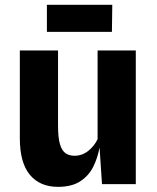

<svg xmlns="http://www.w3.org/2000/svg" viewBox="-20 -752 640 784"><path d="M217 11Q143 11 102 -38.2Q61 -87.5 61 -187V-546H217V-239Q217 -188.5 225.2 -162Q233.5 -135.5 248.5 -125.8Q263.5 -116 284.5 -116Q315.5 -116 340.8 -136.2Q366 -156.5 378.5 -184V-546H534.5V0H396.5L386.5 -150Q379 -108 360.8 -71.2Q342.5 -34.5 307.8 -11.8Q273 11 217 11ZM171.5 -622V-732.5H438.5L437 -622Z"/></svg>

Font: Spline Sans
Style: Bold
Weight: 700
Designer: Eben Sorkin, Mirko Velimirovic
Foundry: Sorkin Type
Version: Version 1.000; ttfautohint (v1.8.3)